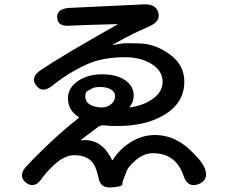

<svg xmlns="http://www.w3.org/2000/svg" viewBox="-20 -806 1040 876"><path d="M886 34Q836 53 817 -5Q782 -107 678 -107Q637 -107 601 -76.5Q565 -46 558 -26Q547 3 542.5 14Q538 25 538 35.5Q538 46 488 49Q437 53 430 6Q429 1 421 -26Q401 -98 319 -98Q273 -98 224 -51Q189 -18 172 7Q137 58 98 27Q60 -4 102 -49Q215 -169 338 -267Q342 -270 338 -273Q290 -303 290 -358Q290 -406 338 -438Q383 -467 445 -467Q512 -467 551 -440Q590 -413 590 -370Q590 -341 572 -319Q569 -315 574 -316Q636 -325 679 -356.5Q722 -388 722 -433Q722 -482 672.5 -513.5Q623 -545 550 -545Q445 -545 371 -510Q292 -474 220 -416Q173 -378 145 -416Q117 -454 167 -487Q265 -553 515 -694Q519 -696 514 -696Q325 -691 303 -689Q243 -683 241 -725Q238 -767 298 -770L635 -786Q691 -789 702 -749Q714 -709 662 -686L646 -679Q619 -667 592 -654Q550 -634 496 -603Q492 -600 497 -601Q539 -609 554 -609Q584 -609 614 -608Q687 -607 754 -558.5Q821 -510 821 -434Q821 -336 728 -281Q644 -231 514 -231Q477 -231 456 -234Q439 -236 425 -225L351 -169Q347 -166 352 -166Q443 -175 490 -78Q492 -73 495 -77Q526 -126 577.5 -158Q629 -190 687 -190Q769 -190 836 -132Q897 -78 913 -41Q936 14 886 34ZM435 -316Q456 -314 475 -323Q505 -338 505 -369Q505 -387 486 -398Q467 -409 439.5 -409Q412 -409 402 -403.5Q392 -398 380.5 -392Q369 -386 369 -366Q369 -323 435 -316Z"/></svg>

Font: Resource Han Rounded CN Medium
Style: Regular
Weight: 500
Designer: Cyano Hao (round all glyphs); Ryoko NISHIZUKA 西塚涼子 (kana, bopomofo & ideographs); Paul D. Hunt (Latin, Greek & Cyrillic)
Foundry: Cyano Hao
Version: 0.990